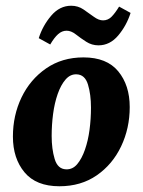

<svg xmlns="http://www.w3.org/2000/svg" viewBox="-20 -636 497 669"><path d="M187 13Q106 13 65.5 -35.5Q25 -84 25 -160Q25 -234 55 -296.5Q85 -359 140.5 -397.5Q196 -436 271 -436Q352 -436 392 -387.5Q432 -339 432 -263Q432 -189 402 -126Q372 -63 317 -25Q262 13 187 13ZM210 -46Q233 -45 249 -64Q265 -83 276 -114.5Q287 -146 292 -184Q297 -222 297 -261Q297 -307 286.5 -341.5Q276 -376 247 -377Q225 -378 208.5 -359Q192 -340 181 -308.5Q170 -277 165 -239Q160 -201 160 -162Q160 -117 170.5 -82Q181 -47 210 -46ZM323 -478Q300 -478 280.5 -490.5Q261 -503 244.5 -516Q228 -529 212 -529Q196 -529 182.5 -517Q169 -505 155 -481L115 -503Q129 -547 158.5 -581.5Q188 -616 228 -616Q252 -616 271 -603Q290 -590 307 -577.5Q324 -565 339 -565Q356 -565 368.5 -577.5Q381 -590 395 -613L435 -591Q421 -547 392 -512.5Q363 -478 323 -478Z"/></svg>

Font: Yrsa
Style: Italic
Weight: 400
Italic angle: -7.10001°
Designer: Anna Giedrys (Yrsa+Rasa design), David Brezina (Yrsa art-direction, Rasa art-direction, design)
Foundry: Rosetta Type Foundry
Version: Version 2.004